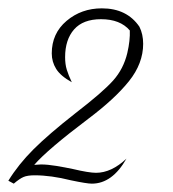

<svg xmlns="http://www.w3.org/2000/svg" viewBox="-39 -730 415 460"><path d="M136 -325Q174 -316 191 -316Q228 -316 264 -350Q230 -290 181 -290Q169 -290 131 -298Q83 -310 44 -310Q27 -310 17.5 -306Q8 -302 -6 -290L-19 -297Q5 -336 41 -372Q77 -408 142 -459Q207 -509 232 -537Q257 -565 266 -603Q273 -633 272 -657Q249 -684 203 -684Q160 -684 138.5 -659.5Q117 -635 117 -593Q117 -576 121 -563Q125 -550 133 -533Q106 -548 95.5 -565Q85 -582 85 -602Q85 -650 120.5 -680Q156 -710 205 -710Q265 -710 295 -666Q304 -648 304 -625Q304 -578 270 -535.5Q236 -493 172 -445Q74 -371 43 -335L59 -336Q75 -336 96 -332.5Q117 -329 136 -325Z"/></svg>

Font: Srisakdi
Style: Regular
Weight: 400
Designer: Cadson Demak Co.,Ltd.
Foundry: Cadson Demak Co.,Ltd.
Version: Version 1.000